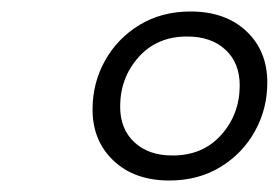

<svg xmlns="http://www.w3.org/2000/svg" viewBox="-20 -737 485 334"><path d="M311.5 -717Q372 -717 408.5 -682.8Q445 -648.5 445 -593.5Q445 -547.5 423.5 -508.8Q402 -470 363.5 -446.5Q325 -423 274.5 -423Q214 -423 177.5 -457.5Q141 -492 141 -546.5Q141 -592.5 162.5 -631.2Q184 -670 222.5 -693.5Q261 -717 311.5 -717ZM280 -466.5Q333 -466.5 365 -502.5Q397 -538.5 397 -588.5Q397 -627.5 372.2 -650.5Q347.5 -673.5 305.5 -673.5Q253 -673.5 221 -637.5Q189 -601.5 189 -551.5Q189 -512.5 213.8 -489.5Q238.5 -466.5 280 -466.5Z"/></svg>

Font: Newsreader Caption
Style: Italic
Weight: 400
Italic angle: -17°
Designer: Hugues Gentile
Foundry: Production Type
Version: Version 1.001